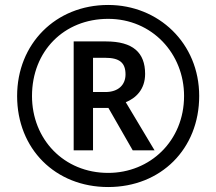

<svg xmlns="http://www.w3.org/2000/svg" viewBox="-20 -744 872 774"><path d="M416 10C629 10 783 -144 783 -357C783 -570 619 -724 416 -724C204 -724 49 -567 49 -357C49 -144 203 10 416 10ZM416 -47C237 -47 109 -183 109 -357C109 -538 238 -668 416 -668C593 -668 722 -528 722 -357C722 -176 585 -47 416 -47ZM277 -138H355V-309H417L515 -138H603L487 -332C527 -348 565 -383 565 -446C565 -532 516 -577 407 -577H277ZM405 -373H355V-511H404C462 -511 486 -491 486 -444C486 -402 457 -373 405 -373Z"/></svg>

Font: Noto Sans Lisu Medium
Style: Regular
Weight: 500
Designer: Monotype Design Team. David Williams.
Foundry: Monotype Imaging Inc.
Version: Version 2.102